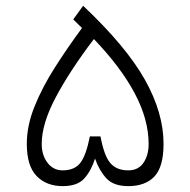

<svg xmlns="http://www.w3.org/2000/svg" viewBox="-20 -634 648 654"><path d="M263.2 -614.3Q409.7 -476.1 473.4 -362.8Q537.1 -249.5 537.1 -144Q537.1 -65.9 506.1 -33Q475.1 0 417 0Q366.7 0 342.3 -26.6Q317.9 -53.2 303.7 -93.8Q290.5 -52.2 267.1 -26.1Q243.7 0 193.8 0Q138.2 0 104.7 -34.4Q71.3 -68.8 71.3 -144Q71.3 -206.1 97.7 -271.5Q124 -336.9 167 -404.3Q210 -471.7 259.3 -538.6L229.5 -567.9ZM193.4 -53.7Q233.9 -53.7 253.7 -79.3Q273.4 -105 286.1 -169.4H322.3Q334.5 -103.5 355.7 -78.6Q377 -53.7 417 -53.7Q451.2 -53.7 468.8 -79.6Q486.3 -105.5 486.3 -143.6Q486.3 -226.6 439 -315.9Q391.6 -405.3 299.8 -501Q217.3 -392.1 169.7 -302.2Q122.1 -212.4 122.1 -143.6Q122.1 -105.5 141.8 -79.6Q161.6 -53.7 193.4 -53.7Z"/></svg>

Font: Vazir Thin FD-UI
Style: Thin-FD-UI
Weight: 100
Designer: Saber Rastikerdar
Foundry: Saber Rastikerdar
Version: Version 30.1.0